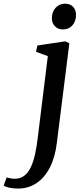

<svg xmlns="http://www.w3.org/2000/svg" viewBox="-142 -792 456 1066"><path d="M173.5 2Q163.5 83.5 133.8 140Q104 196.5 59 225.8Q14 255 -42 255Q-67.5 255 -89.8 250.2Q-112 245.5 -121.5 237.5L-105 193Q-98 195.5 -84.8 198Q-71.5 200.5 -61 200.5Q-28.5 200.5 -6.2 182.8Q16 165 30.2 133.8Q44.5 102.5 53.2 61.5Q62 20.5 67.5 -26L123.5 -480.5L58 -504.5L65.5 -539.5L220.5 -562.5L243 -551.5ZM206 -628.5Q180 -628.5 162.5 -646.8Q145 -665 146 -693Q146.5 -727 167.2 -749.2Q188 -771.5 220 -771.5Q247.5 -771.5 264 -753.8Q280.5 -736 280 -709.5Q280 -674 260 -651.2Q240 -628.5 206 -628.5Z"/></svg>

Font: Merriweather 28pt Medium
Style: Italic
Weight: 500
Italic angle: -7.8°
Version: Version 2.101